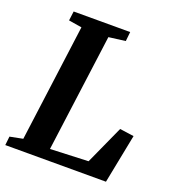

<svg xmlns="http://www.w3.org/2000/svg" viewBox="-134 -850 878 958"><g transform="rotate(20 304.5 -371.5)"><path d="M1.1 0 6.2 -46.7 74.9 -60.2 157.2 -682 87.4 -693.4 93.8 -743H393.9L388.7 -693.4L300.3 -682L217.3 -58L419.3 -66.3L512.3 -271.4L587.2 -261L535.7 0Z"/></g></svg>

Font: Merriweather Light
Style: Italic
Weight: 300
Italic angle: -7.8°
Designer: Eben Sorkin
Foundry: Eben Sorkin
Version: Version 2.101